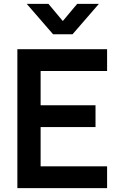

<svg xmlns="http://www.w3.org/2000/svg" viewBox="-20 -975 625 995"><path d="M118.5 -955 255 -797.5H356L492.5 -955H380L305.5 -866L231 -955ZM535 0V-113H190.5V-316.5H475V-429.5H190.5V-607H535V-720H70V0Z"/></svg>

Font: Hauora
Style: Bold
Weight: 700
Designer: Wayne Shih
Foundry: WCYS
Version: Version 1.001;hotconv 1.0.109;makeotfexe 2.5.65596